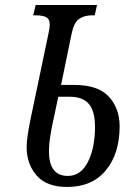

<svg xmlns="http://www.w3.org/2000/svg" viewBox="-20 -734 524 764"><path d="M86 -149Q86 -186 103 -267L173 -601Q178 -623 178 -635Q178 -658 164 -665.5Q150 -673 122 -673H112L122 -714H366L357 -673H346Q315 -673 294.5 -658.5Q274 -644 265 -600L223 -396H276Q371 -396 413.5 -349Q456 -302 456 -232Q456 -122 401 -56Q346 10 247 10Q166 10 126 -35.5Q86 -81 86 -149ZM358 -229Q358 -292 333.5 -320.5Q309 -349 258 -349H212L186 -227Q185 -219 180 -191Q175 -163 175 -131Q175 -34 250 -34Q302 -34 330 -90Q358 -146 358 -229Z"/></svg>

Font: Noto Serif Cond
Style: Italic
Weight: 400
Width: 3
Italic angle: -12°
Designer: Monotype Design Team
Foundry: Monotype Imaging Inc.
Version: Version 1.001